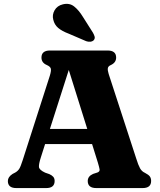

<svg xmlns="http://www.w3.org/2000/svg" viewBox="-20 -957 814 977"><path d="M258 -36Q258 0 215 0H63Q20 0 20 -36Q20 -56.5 44 -72L57.5 -79Q70.5 -86.5 77.8 -97.8Q85 -109 95.5 -142L233.5 -571.5Q241 -596 238.8 -607Q236.5 -618 218.5 -626Q191 -637.5 191 -664Q191 -700 234.5 -700H527.5Q571 -700 571 -664Q571 -638 543 -625.5Q530.5 -620 528.8 -610Q527 -600 533 -580.5L673 -151Q683.5 -117 692.5 -100.8Q701.5 -84.5 717.5 -77.5Q736 -68 742.5 -59Q749 -50 749 -36Q749 0 705.5 0H470Q426.5 0 426.5 -36Q426.5 -60 453.5 -72L476.5 -79.5Q488.5 -84.5 486.8 -95.2Q485 -106 478 -129.5L448.5 -224H209.5L188 -156.5Q177 -122.5 178.2 -107.5Q179.5 -92.5 209.5 -78.5L231 -71Q243.5 -65.5 250.8 -57.5Q258 -49.5 258 -36ZM234 -301H424L330 -601ZM402 -871 453 -790.5Q459 -780 461.5 -770.8Q464 -761.5 457.5 -753Q451 -746 440 -744.8Q429 -743.5 418.5 -747.5L330 -785.5Q295.5 -798.5 276.2 -814.8Q257 -831 251 -857Q244.5 -881.5 257.8 -904.8Q271 -928 300 -935Q333.5 -943 357.2 -924.2Q381 -905.5 402 -871Z"/></svg>

Font: Fraunces 9pt Soft
Style: Bold
Weight: 700
Version: Version 1.000;[b76b70a41]